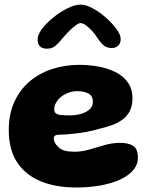

<svg xmlns="http://www.w3.org/2000/svg" viewBox="-20 -771 647 832"><path d="M310 41.5Q223 41.5 157 14.8Q91 -12 54.5 -67.2Q18 -122.5 18 -207Q18 -276.5 42 -329.2Q66 -382 108 -417.8Q150 -453.5 205.5 -471.8Q261 -490 323.5 -490Q366.5 -490 407.2 -482.5Q448 -475 481.2 -458.2Q514.5 -441.5 534.2 -413.5Q554 -385.5 554 -345.5Q554 -312.5 542.5 -290Q531 -267.5 510.8 -252.8Q490.5 -238 464.2 -228.5Q438 -219 408.5 -212.5Q387.5 -205.5 356 -199.8Q324.5 -194 293.2 -190.8Q262 -187.5 240.5 -187.5Q225.5 -187.5 219.2 -183.8Q213 -180 213 -171Q213 -163 217.2 -153.8Q221.5 -144.5 229.5 -137Q242 -123 260 -118.2Q278 -113.5 303.5 -113.5Q335 -113.5 367.8 -123.2Q400.5 -133 434 -142.5Q467.5 -152 501 -152Q536 -152 556.8 -139.2Q577.5 -126.5 577.5 -88.5Q577.5 -56.5 555.8 -32Q534 -7.5 496.2 9Q458.5 25.5 410.5 33.5Q362.5 41.5 310 41.5ZM282 -271Q305 -271 328 -276.8Q351 -282.5 366.8 -295.8Q382.5 -309 382.5 -330Q382.5 -355.5 363 -365.8Q343.5 -376 314 -376Q296 -376 278.2 -369.8Q260.5 -363.5 246.2 -352.5Q232 -341.5 223.5 -327.2Q215 -313 215 -297Q215 -285.5 222.2 -279.8Q229.5 -274 244.5 -272.5Q259.5 -271 282 -271ZM183.5 -560Q143 -560 143 -600.5Q143 -620.5 162.2 -646Q181.5 -671.5 211.2 -695.5Q241 -719.5 272.8 -735.2Q304.5 -751 329.5 -751Q352 -751 381.8 -735Q411.5 -719 439 -694.5Q466.5 -670 484.8 -645.2Q503 -620.5 503 -602.5Q503 -584 492.5 -573.5Q482 -563 464.5 -563Q441.5 -563 427.8 -575.5Q414 -588 400 -610Q391.5 -623.5 378.2 -637.8Q365 -652 351.8 -661.5Q338.5 -671 329 -671Q321 -671 306.8 -660.2Q292.5 -649.5 277.5 -634.2Q262.5 -619 251 -605Q234.5 -584.5 220 -572.2Q205.5 -560 183.5 -560Z"/></svg>

Font: Gluten
Style: Bold
Weight: 700
Designer: Tyler Finck
Foundry: Etcetera Type Company
Version: Version 1.204